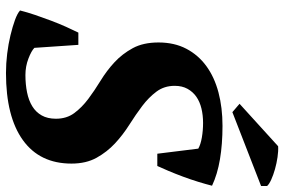

<svg xmlns="http://www.w3.org/2000/svg" viewBox="-174 -764 950 642"><g transform="rotate(90 301.0 -443.0)"><path d="M140 -83Q150 -73 176 -63Q202 -53 231 -53Q262 -53 289 -58.5Q316 -64 335.5 -76Q355 -88 366 -107.5Q377 -127 377 -155Q377 -191 358 -216.5Q339 -242 311 -263Q283 -284 249.5 -304.5Q216 -325 188 -351Q160 -377 141 -412Q122 -447 122 -498Q122 -551 143 -591Q164 -631 201 -658Q238 -685 289 -698.5Q340 -712 401 -712Q462 -712 512.5 -703.5Q563 -695 601 -677Q596 -657 588 -631Q580 -605 570.5 -579.5Q561 -554 551.5 -531.5Q542 -509 535 -494H494L477 -631Q463 -639 439.5 -643Q416 -647 391 -647Q365 -647 342.5 -641.5Q320 -636 303.5 -624.5Q287 -613 277 -595Q267 -577 267 -552Q267 -517 286.5 -491Q306 -465 334.5 -443.5Q363 -422 397 -400.5Q431 -379 459.5 -352.5Q488 -326 507.5 -291Q527 -256 527 -207Q527 -101 448.5 -44.5Q370 12 224 12Q192 12 159.5 8Q127 4 98 -3Q69 -10 47 -18Q25 -26 15 -35Q21 -59 30 -85.5Q39 -112 49 -138.5Q59 -165 69.5 -188.5Q80 -212 89 -230H130ZM469 -898Q485 -899 505.5 -896Q526 -893 545.5 -887.5Q565 -882 580.5 -875Q596 -868 602 -861V-841L355 -745L327 -769Z"/></g></svg>

Font: PT Serif
Style: Bold Italic
Weight: 700
Italic angle: -12°
Designer: A.Korolkova, O.Umpeleva, V.Yefimov
Foundry: ParaType Ltd
Version: Version 1.000W OFL